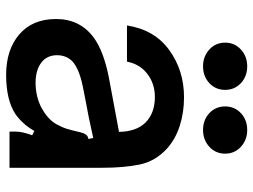

<svg xmlns="http://www.w3.org/2000/svg" viewBox="-120 -695 826 626"><g transform="rotate(90 293.0 -382.0)"><path d="M42 -152Q42 -230 103 -275Q147 -307 233 -324L410 -357Q409 -413 380 -443Q349 -474 296 -474Q253 -474 221 -449.5Q189 -425 181 -383H63Q77 -473 143.5 -521Q210 -569 297 -569Q347 -569 390.5 -555Q434 -541 465 -513Q506 -475 516.5 -424Q527 -373 527 -303V0H409V-19Q409 -42 421 -74L407 -81Q386 -44 353 -20Q307 11 224 11Q142 11 92 -32Q42 -75 42 -152ZM327 -102Q368 -123 385 -153Q395 -171 400 -187Q405 -203 411 -230Q414 -243 419 -249.5Q424 -256 433 -257L430 -273Q349 -255 318 -250L262 -239Q204 -227 180 -205Q160 -185 160 -155Q160 -122 184.5 -103.5Q209 -85 250 -85Q291 -85 327 -102ZM119 -703Q119 -734 141.5 -754.5Q164 -775 196 -775Q229 -775 251 -754.5Q273 -734 273 -703Q273 -672 251 -651.5Q229 -631 196 -631Q164 -631 141.5 -651.5Q119 -672 119 -703ZM327 -703Q327 -734 349 -754.5Q371 -775 404 -775Q436 -775 458.5 -754.5Q481 -734 481 -703Q481 -672 458.5 -651.5Q436 -631 404 -631Q371 -631 349 -651.5Q327 -672 327 -703Z"/></g></svg>

Font: Open Sauce Sans SemiBold
Style: Regular
Weight: 600
Designer: Alfredo Marco Pradil
Foundry: Creative Sauce Fz LLC
Version: Version 1.477